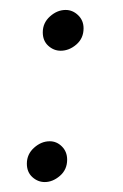

<svg xmlns="http://www.w3.org/2000/svg" viewBox="-20 -366 247 386"><path d="M66 -301Q66 -320 80.5 -333Q95 -346 112 -346Q126 -346 137 -335.5Q148 -325 148 -309Q148 -289 133.5 -276.5Q119 -264 102 -264Q88 -264 77 -274Q66 -284 66 -301ZM34 -37Q34 -56 48.5 -69Q63 -82 80 -82Q94 -82 104.5 -71.5Q115 -61 115 -45Q115 -25 100.5 -12.5Q86 0 70 0Q56 0 45 -10Q34 -20 34 -37Z"/></svg>

Font: Josefin Sans
Style: Italic
Weight: 400
Italic angle: -7.5°
Designer: Santiago Orozco
Foundry: Typemade